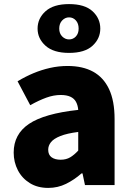

<svg xmlns="http://www.w3.org/2000/svg" viewBox="-20 -906 646 940"><path d="M216 14Q164 14 126 -9.5Q88 -33 67.5 -72.5Q47 -112 47 -159Q47 -249 122 -299.5Q197 -350 363 -368Q361 -391 352 -407.5Q343 -424 324.5 -432.5Q306 -441 277 -441Q243 -441 207 -428Q171 -415 128 -391L66 -508Q104 -531 143.5 -547.5Q183 -564 225 -573.5Q267 -583 311 -583Q385 -583 436 -555Q487 -527 514 -469.5Q541 -412 541 -323V0H396L384 -57H379Q344 -26 303.5 -6Q263 14 216 14ZM277 -124Q304 -124 324 -136Q344 -148 363 -169V-260Q308 -253 275.5 -240Q243 -227 229.5 -210Q216 -193 216 -173Q216 -148 232.5 -136Q249 -124 277 -124ZM318 -647Q242 -647 203 -682Q164 -717 164 -766Q164 -816 203 -851Q242 -886 318 -886Q395 -886 433 -851Q471 -816 471 -766Q471 -717 433 -682Q395 -647 318 -647ZM318 -713Q338 -713 351.5 -727.5Q365 -742 365 -766Q365 -791 351.5 -806Q338 -821 318 -821Q299 -821 284.5 -806Q270 -791 270 -766Q270 -742 284.5 -727.5Q299 -713 318 -713Z"/></svg>

Font: Noto Sans TC Thin Black
Style: Regular
Weight: 900
Version: Version 2.004-H2;hotconv 1.0.118;makeotfexe 2.5.65603